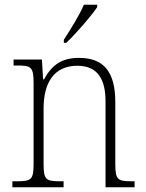

<svg xmlns="http://www.w3.org/2000/svg" viewBox="-20 -786 611 806"><path d="M248 -619V-606H258C300 -646 365 -721 388 -756V-766H332C313 -721 277 -664 248 -619ZM32 0H247V-25H236C173 -25 163 -30 163 -98V-331C163 -432 202 -510 305 -510C392 -510 423 -450 423 -361V0H545V-25H536C474 -25 464 -30 464 -99V-357C464 -484 416 -543 312 -543C244 -543 200 -518 165 -453H161L156 -536H37V-511H53C109 -511 121 -506 121 -438V-99C121 -30 111 -25 48 -25H32Z"/></svg>

Font: Noto Serif Thai SemiCondensed ExtraLight
Style: Regular
Weight: 200
Width: 4
Designer: Monotype Design Team
Foundry: Monotype Imaging Inc.
Version: Version 2.002